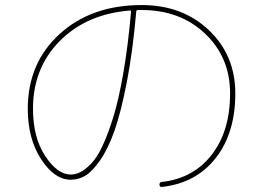

<svg xmlns="http://www.w3.org/2000/svg" viewBox="-20 -730 1040 759"><path d="M494.1 -688.5Q322.3 -674.8 216.3 -567.9Q110.4 -460.9 110.4 -299.8Q110.4 -186.5 158.7 -113.3Q207 -40 259.8 -40Q278.3 -40 297.4 -49.3Q316.4 -58.6 339.8 -82.5Q363.3 -106.4 385.3 -153.3Q407.2 -200.2 428.2 -268.1Q449.2 -335.9 467.8 -442.9Q486.3 -549.8 498 -683.6Q498 -688.5 494.1 -688.5ZM259.8 -19.5Q195.3 -19.5 142.6 -100.6Q89.8 -181.6 89.8 -299.8Q89.8 -480.5 215.3 -595.2Q340.8 -710 540 -710Q701.2 -710 805.7 -610.8Q910.2 -511.7 910.2 -360.4Q910.2 -204.1 833 -105.5Q755.9 -6.8 622.1 8.8Q610.4 10.7 610.4 0Q610.4 -9.8 619.1 -10.7Q744.1 -24.4 816.9 -118.2Q889.6 -211.9 889.6 -360.4Q889.6 -502.9 791 -596.7Q692.4 -690.4 540 -690.4H524.4Q519.5 -690.4 518.6 -684.6Q504.9 -526.4 481.4 -405.8Q458 -285.2 432.6 -213.4Q407.2 -141.6 376 -96.7Q344.7 -51.8 317.4 -35.6Q290 -19.5 259.8 -19.5Z"/></svg>

Font: Rounded Mgen+ 1m thin
Style: Regular
Weight: 100
Designer: [Source Han Sans]
Ryoko NISHIZUKA  (kana & ideographs); Paul D. Hunt (Latin, Greek & Cyrillic); Wenlong ZHANG  (bopomofo
Version: Version 1.059.20150602